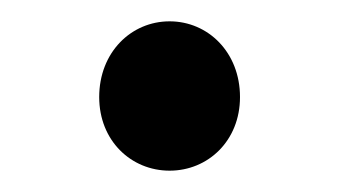

<svg xmlns="http://www.w3.org/2000/svg" viewBox="-20 -147 318 180"><path d="M139 13C175 13 205 -15 205 -56C205 -98 175 -127 139 -127C103 -127 73 -98 73 -56C73 -15 103 13 139 13Z"/></svg>

Font: Source Han Sans TC
Style: Regular
Weight: 400
Designer: Ryoko NISHIZUKA 西塚涼子 (kana, bopomofo & ideographs); Paul D. Hunt (Latin, Greek & Cyrillic); Sandoll Communications 산돌커뮤니
Foundry: Adobe
Version: Version 2.002;hotconv 1.0.116;makeotfexe 2.5.65601